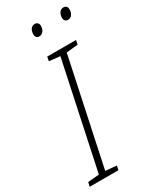

<svg xmlns="http://www.w3.org/2000/svg" viewBox="-226 -961 834 1023"><g transform="rotate(-30 191.0 -449.0)"><path d="M348 -828C371 -828 382 -851 382 -873C382 -887 375 -898 358 -898C334 -898 324 -873 324 -853C324 -838 333 -828 348 -828ZM171 -828C194 -828 206 -851 206 -873C206 -887 198 -898 181 -898C157 -898 148 -873 148 -853C148 -838 156 -828 171 -828ZM2 0H179L184 -26L116 -32L254 -681L325 -688L330 -714H153L148 -688L215 -681L77 -32L8 -26Z"/></g></svg>

Font: Noto Sans ExtraLight
Style: Italic
Weight: 200
Italic angle: -12°
Designer: Monotype Design Team
Foundry: Monotype Imaging Inc.
Version: Version 2.013